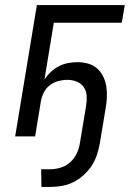

<svg xmlns="http://www.w3.org/2000/svg" viewBox="-20 -540 540 760"><path d="M144 200 143 130H178Q198 130 219 124Q240 118 257 103Q274 88 283.5 68Q293 48 296 28L321 -122Q324 -141 323 -160.5Q322 -180 311.5 -195Q301 -210 283.5 -217Q266 -224 246 -224Q229 -224 210.5 -219Q192 -214 177 -202.5Q162 -191 153.5 -174Q145 -157 142 -140L119 0H40L126 -520H474L462 -450H193L156 -225Q167 -242 181.5 -255.5Q196 -269 213.5 -278Q231 -287 250 -290.5Q269 -294 287 -294Q309 -294 329.5 -288Q350 -282 365 -268.5Q380 -255 389 -236Q398 -217 401 -196.5Q404 -176 403 -154Q402 -132 398 -110L375 28Q371 51 363.5 73.5Q356 96 342.5 116.5Q329 137 310 154Q291 171 269.5 181.5Q248 192 224.5 196Q201 200 178 200Z"/></svg>

Font: Iosevka SS18
Style: Italic
Weight: 400
Italic angle: -9°
Monospace: yes
Designer: Belleve Invis
Foundry: Belleve Invis
Version: Version 25.1.1; ttfautohint (v1.8.4)